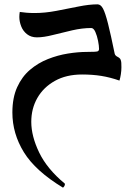

<svg xmlns="http://www.w3.org/2000/svg" viewBox="-20 -370 645 884"><path d="M429 -350Q444 -350 454.5 -330Q465 -310 477.5 -260.5Q490 -211 508 -123Q510 -114 521 -108.5Q532 -103 535 -96Q538 -89 538.5 -80.5Q539 -72 539 -60Q539 -45 536.5 -28.5Q534 -12 530 1Q487 -14 446.5 -20.5Q406 -27 358 -27Q285 -27 232.5 2.5Q180 32 152 81Q124 130 124 191Q124 257 160.5 332.5Q197 408 279 476Q279 487 270 494Q143 417 90 331Q37 245 37 148Q37 80 59 31.5Q81 -17 118 -48.5Q155 -80 200.5 -98Q246 -116 293 -123.5Q340 -131 381 -131Q422 -131 429 -133.5Q436 -136 436 -145Q436 -159 431.5 -182Q427 -205 419 -223Q411 -241 400 -241Q359 -241 313 -230.5Q267 -220 224 -209Q181 -198 150 -198Q123 -198 104.5 -212.5Q86 -227 77.5 -249Q69 -271 69 -292Q69 -297 69.5 -303.5Q70 -310 71 -315Q85 -313 101.5 -311.5Q118 -310 140 -310Q187 -310 239.5 -320Q292 -330 341.5 -340Q391 -350 429 -350Z"/></svg>

Font: Ruwudu Medium
Style: Regular
Weight: 500
Designer: Becca Hirsbrunner Spalinger
Foundry: SIL International
Version: Version 3.000